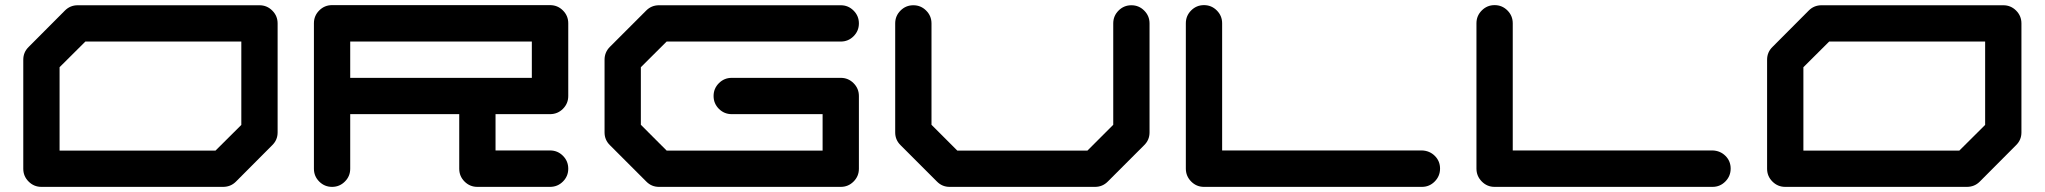

<svg xmlns="http://www.w3.org/2000/svg" viewBox="-20 -729 7977 749"><path d="M921.4 -241.7V-566.9H313L212.4 -466.8V-141.6H820.8ZM992.2 -708.5Q1021.5 -708.5 1042.2 -687.7Q1063 -667 1063 -637.7V-212.4Q1063 -183.1 1042 -162.6L900.4 -20.5Q879.9 0 850.1 0H141.6Q112.3 0 91.6 -20.8Q70.8 -41.5 70.8 -70.8V-496.1Q70.8 -525.4 91.8 -545.9L233.4 -688Q253.9 -708.5 283.2 -708.5Z M2054.7 -425.3V-566.9H1346.2V-425.3ZM2125.5 -709Q2155.3 -709 2176 -688.2Q2196.8 -667.5 2196.8 -638.2V-354.5Q2196.8 -325.2 2176 -304.4Q2155.3 -283.7 2125.5 -283.7H1913.1V-142.1H2125.5Q2155.3 -142.1 2176 -121.3Q2196.8 -100.6 2196.8 -70.8Q2196.8 -41.5 2176 -20.8Q2155.3 0 2125.5 0H1842.3Q1813 0 1792.2 -20.8Q1771.5 -41.5 1771.5 -70.8V-283.7H1346.2V-70.8Q1346.2 -41.5 1325.4 -20.8Q1304.7 0 1275.4 0Q1246.1 0 1225.3 -20.8Q1204.6 -41.5 1204.6 -70.8V-638.2Q1204.6 -667.5 1225.3 -688.2Q1246.1 -709 1275.4 -709Z M3330.6 -354.5V-70.8Q3330.6 -41.5 3309.8 -20.8Q3289.1 0 3259.8 0H2550.8Q2521.5 0 2501 -21L2359.4 -162.6Q2338.4 -183.1 2338.4 -212.4V-496.1Q2338.4 -525.4 2359.4 -546.4L2501 -688Q2521.5 -708.5 2550.8 -708.5H3259.8Q3289.1 -708.5 3309.8 -687.7Q3330.6 -667 3330.6 -637.7Q3330.6 -608.4 3309.8 -587.6Q3289.1 -566.9 3259.8 -566.9H2580.6L2480 -466.8V-242.2L2580.6 -141.6H3189V-283.7H2834.5Q2805.2 -283.7 2784.4 -304.4Q2763.7 -325.2 2763.7 -354.5Q2763.7 -383.8 2784.4 -404.5Q2805.2 -425.3 2834.5 -425.3H3259.8Q3289.1 -425.3 3309.8 -404.5Q3330.6 -383.8 3330.6 -354.5Z M4464.4 -212.4Q4464.4 -183.1 4443.4 -162.6L4301.8 -21Q4281.2 0 4251.5 0H3684.6Q3655.3 0 3634.8 -21L3493.2 -162.6Q3472.2 -183.1 3472.2 -212.4V-637.7Q3472.2 -667 3492.9 -687.7Q3513.7 -708.5 3543 -708.5Q3572.3 -708.5 3593 -687.7Q3613.8 -667 3613.8 -637.7V-242.2L3714.4 -141.6H4222.2L4322.8 -242.2V-637.7Q4322.8 -667 4343.5 -687.7Q4364.3 -708.5 4393.6 -708.5Q4422.9 -708.5 4443.6 -687.7Q4464.4 -667 4464.4 -637.7Z M5526.9 -142.1Q5557.1 -141.1 5577.4 -120.8Q5597.7 -100.6 5597.7 -71.3Q5597.7 -42 5576.9 -21Q5556.2 0 5526.9 0H4676.8Q4647.5 0 4626.7 -21Q4606 -42 4606 -71.3V-638.2Q4606 -667.5 4626.7 -688.2Q4647.5 -709 4676.8 -709Q4706.1 -709 4726.8 -688.2Q4747.6 -667.5 4747.6 -638.2V-142.1Z M6660.6 -142.1Q6690.9 -141.1 6711.2 -120.8Q6731.4 -100.6 6731.4 -71.3Q6731.4 -42 6710.7 -21Q6689.9 0 6660.6 0H5810.5Q5781.2 0 5760.5 -21Q5739.7 -42 5739.7 -71.3V-638.2Q5739.7 -667.5 5760.5 -688.2Q5781.2 -709 5810.5 -709Q5839.8 -709 5860.6 -688.2Q5881.3 -667.5 5881.3 -638.2V-142.1Z M7724.1 -241.7V-566.9H7115.7L7015.1 -466.8V-141.6H7623.5ZM7794.9 -708.5Q7824.2 -708.5 7845 -687.7Q7865.7 -667 7865.7 -637.7V-212.4Q7865.7 -183.1 7844.7 -162.6L7703.1 -20.5Q7682.6 0 7652.8 0H6944.3Q6915 0 6894.3 -20.8Q6873.5 -41.5 6873.5 -70.8V-496.1Q6873.5 -525.4 6894.5 -545.9L7036.1 -688Q7056.6 -708.5 7085.9 -708.5Z"/></svg>

Font: Robtronika
Style: Regular
Weight: 400
Designer: GGBot
Version: 1.00